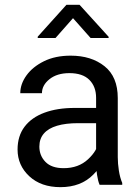

<svg xmlns="http://www.w3.org/2000/svg" viewBox="-20 -770 584 800"><path d="M380.4 -90.3V-362.3Q380.4 -409.2 352.3 -437.3Q324.2 -465.3 269 -465.3Q217.8 -465.3 186.3 -440.2Q154.8 -415 154.8 -381.8H64.5Q64.5 -419.9 90.3 -455.8Q116.2 -491.7 163.3 -514.9Q210.4 -538.1 274.4 -538.1Q360.4 -538.1 415.5 -494.1Q470.7 -450.2 470.7 -361.3V-115.2Q470.7 -88.9 475.3 -59.1Q480 -29.3 489.3 -7.8V0H395Q388.2 -15.6 384.3 -41.7Q380.4 -67.9 380.4 -90.3ZM396 -320.3 397 -256.8H305.7Q253.9 -256.8 217.8 -246.1Q181.6 -235.4 162.8 -213.6Q144 -191.9 144 -159.2Q144 -121.6 169.4 -95.5Q194.8 -69.3 245.1 -69.3Q307.1 -69.3 346.9 -106.4Q386.7 -143.6 389.2 -179.2L427.7 -135.7Q420.4 -95.2 368.9 -42.7Q317.4 9.8 231.9 9.8Q150.9 9.8 102.1 -35.6Q53.2 -81.1 53.2 -147Q53.2 -203.6 82.5 -242.2Q111.8 -280.8 165.3 -300.5Q218.8 -320.3 291 -320.3ZM311.5 -750 432.6 -616.7V-611.8H357.4L284.2 -694.3L211.4 -611.8H137.2V-617.2L256.8 -750Z"/></svg>

Font: RobotoDEMO
Style: Regular
Weight: 400
Designer: Christian Robertson
Foundry: Google
Version: Version 2.136